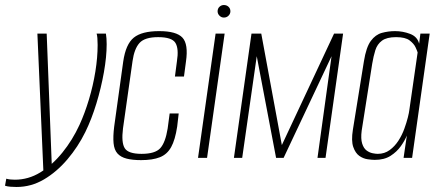

<svg xmlns="http://www.w3.org/2000/svg" viewBox="-97 -629 1753 765"><path d="M-31 116Q-43 116 -55.5 115Q-68 114 -77 111L-72 83Q-65 85 -57 86Q-49 87 -38 87Q16 87 63.5 58Q111 29 151.5 -21Q192 -71 220 -132Q241 -178 257.5 -233Q274 -288 283 -344Q292 -400 292 -450Q292 -466 291 -477.5Q290 -489 288 -495H325Q328 -477 328 -453Q328 -403 317 -341Q306 -279 287 -216.5Q268 -154 243 -103Q214 -44 171.5 6Q129 56 78 86Q27 116 -31 116ZM76 56 52 -495H89L110 47Z M465 9Q431 9 407.5 3Q384 -3 371 -17.5Q358 -32 355.5 -58.5Q353 -85 358 -125L394 -384Q404 -453 436 -479Q468 -505 537 -505Q606 -505 630 -479Q654 -453 644 -384L636 -324H600L608 -385Q616 -435 602 -458Q588 -481 533 -481Q480 -481 459 -458Q438 -435 431 -385L393 -117Q386 -61 400 -38.5Q414 -16 467 -16Q521 -16 541.5 -38.5Q562 -61 571 -117L579 -177H615L609 -125Q601 -72 585 -43Q569 -14 540 -2.5Q511 9 465 9Z M692 0 762 -495H798L728 0ZM795 -559Q785 -559 777.5 -566.5Q770 -574 770 -584Q770 -595 777.5 -602Q785 -609 795 -609Q806 -609 813.5 -602Q821 -595 821 -584Q821 -574 813.5 -566.5Q806 -559 795 -559Z M835 0 905 -495H944L1026 -51L1234 -495H1270L1200 0H1168L1224 -405L1033 0H1003L926 -405L868 0Z M1396 8Q1385 8 1367.5 5.5Q1350 3 1334.5 -8Q1319 -19 1310.5 -43.5Q1302 -68 1309 -112L1353 -385Q1362 -441 1380.5 -466Q1399 -491 1424.5 -498Q1450 -505 1477 -505Q1508 -505 1537 -494Q1566 -483 1573 -455L1578 -495H1615L1545 0H1511L1524 -89Q1516 -69 1500 -46.5Q1484 -24 1459 -8Q1434 8 1396 8ZM1408 -16Q1435 -16 1455.5 -31Q1476 -46 1490.5 -68.5Q1505 -91 1514 -116Q1523 -141 1528 -161Q1533 -181 1534 -191L1567 -420Q1565 -427 1558.5 -441Q1552 -455 1535 -468Q1518 -481 1481 -481Q1444 -481 1425 -467Q1406 -453 1398.5 -429Q1391 -405 1386 -375L1344 -108Q1340 -76 1346 -57Q1352 -38 1363.5 -29.5Q1375 -21 1387.5 -18.5Q1400 -16 1408 -16Z"/></svg>

Font: Alumni Sans ExtraLight
Style: Italic
Weight: 250
Italic angle: -8°
Version: Version 1.016